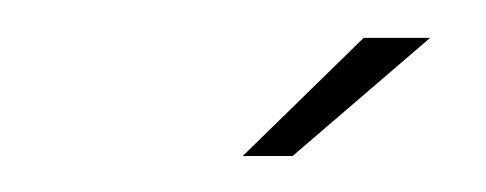

<svg xmlns="http://www.w3.org/2000/svg" viewBox="-20 -694 263 104"><path d="M111.5 -609.5H138.5L213 -673.5H177Z"/></svg>

Font: Anybody SemiCondensed ExtraLight
Style: Italic
Weight: 250
Width: 4
Italic angle: -10°
Version: Version 1.113;gftools[0.9.25]